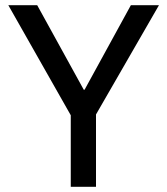

<svg xmlns="http://www.w3.org/2000/svg" viewBox="-20 -718 643 738"><path d="M349 0V-278L591 -698H483L305 -373H302L123 -698H12L252 -275V0Z"/></svg>

Font: IBM Plex Thai Text
Style: Regular
Weight: 450
Designer: Mike Abbink, Paul van der Laan, Pieter van Rosmalen, Ben Mitchell, Mark Frömberg
Foundry: Bold Monday
Version: Version 1.0